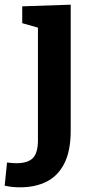

<svg xmlns="http://www.w3.org/2000/svg" viewBox="-79 -558 390 820"><path d="M7 242Q-9 242 -25 240.5Q-41 239 -59 235L-49 136Q-25 139 -9 139Q40 139 61.5 117Q83 95 83 41V-440L16 -459V-531L223 -538V-1Q223 86 196 139.5Q169 193 120.5 217.5Q72 242 7 242Z"/></svg>

Font: Bitter
Style: Bold
Weight: 700
Designer: Sol Matas, and Bitter project Authors
Foundry: Sol Matas
Version: Version 2.001